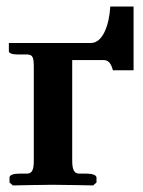

<svg xmlns="http://www.w3.org/2000/svg" viewBox="-20 -564 437 585"><path d="M83 -75C83 -49 79 -35 62 -35H39C21 -35 9 -31 9 -23V-8L19 1C19 1 104 -1 140 -1C178 -1 264 1 264 1L274 -8V-23C274 -31 260 -35 244 -35H221C205 -35 200 -49 200 -75V-381H295C310 -381 318 -372 324 -350H387V-544H316C313 -490 294 -433 257 -433H7V-408C7 -402 17 -398 34 -398H63C81 -397 83 -389 83 -354Z"/></svg>

Font: Libertinus Serif
Style: Bold
Weight: 700
Designer: Philipp H. Poll, Khaled Hosny
Foundry: Caleb Maclennan
Version: Version 7.050;RELEASE